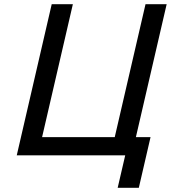

<svg xmlns="http://www.w3.org/2000/svg" viewBox="-20 -742 816 917"><path d="M60 0 227 -722H328L181 -87H528L675 -722H776L629 -87H699L643 155H542L578 0Z"/></svg>

Font: Perun
Style: Italic
Weight: 400
Italic angle: -12°
Foundry: Copyright (c) Stefan Peev, Context Ltd, 2016
Version: Version 1.027